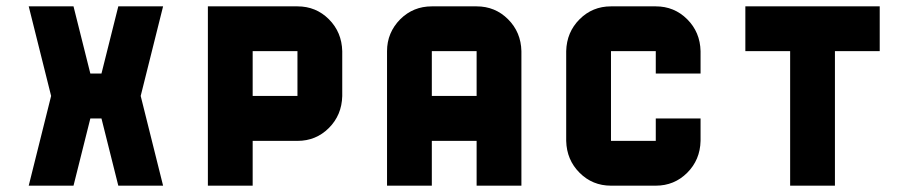

<svg xmlns="http://www.w3.org/2000/svg" viewBox="-20 -587 2872 607"><path d="M495.6 -566.9 424.8 -283.7 495.6 0H354L300.8 -212.4H265.6L212.4 0H70.8L141.6 -283.7L70.8 -566.9H212.4L265.6 -354.5H300.8L354 -566.9Z M920.4 -283.7V-425.3H778.8V-283.7ZM1062 -283.2Q1060.5 -223.1 1019.8 -182.4Q979 -141.6 920.4 -141.6H778.8V0H637.2V-566.9H920.4Q979 -566.9 1019.8 -526.1Q1060.5 -485.4 1062 -425.3Z M1628.4 0H1486.8V-141.6H1345.2V0H1203.6V-425.3Q1203.6 -483.9 1245.6 -526.4Q1286.6 -566.9 1345.2 -566.9H1486.8Q1545.4 -566.9 1586.2 -526.1Q1627 -485.4 1628.4 -425.3ZM1486.8 -283.7V-425.3H1345.2V-283.7Z M2194.8 -141.6Q2193.4 -81.5 2152.6 -40.8Q2111.8 0 2053.2 0H1911.6Q1853 0 1812.3 -40.8Q1771.5 -81.5 1770 -141.6V-425.3Q1771.5 -485.4 1812.3 -526.1Q1853 -566.9 1911.6 -566.9H2053.2Q2111.8 -566.9 2152.6 -526.1Q2193.4 -485.4 2194.8 -425.3V-354.5H2053.2V-425.3H1911.6V-141.6H2053.2V-212.4H2194.8Z M2336.4 -566.9H2761.2V-425.3H2619.6V0H2478V-425.3H2336.4Z"/></svg>

Font: Blazma
Style: Regular
Weight: 400
Designer: GGBotNet
Version: 1.00